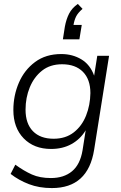

<svg xmlns="http://www.w3.org/2000/svg" viewBox="-20 -769 618 977"><path d="M244 188Q179 188 127 168Q75 148 34 116L58 69Q102 101 142.5 119Q183 137 239 137Q305 137 346.5 102.5Q388 68 400 -4L416 -106Q389 -61 344 -36Q299 -11 240 -11Q153 -11 100.5 -65Q48 -119 48 -209Q48 -283 76 -348Q104 -413 158.5 -453.5Q213 -494 292 -494Q349 -494 394 -467Q439 -440 459 -384L475 -485H535L459 -7Q428 188 244 188ZM253 -63Q314 -63 355.5 -95.5Q397 -128 418 -181Q439 -234 440 -295Q440 -365 402 -403.5Q364 -442 296 -442Q235 -442 194 -409.5Q153 -377 131.5 -324.5Q110 -272 110 -211Q110 -140 147.5 -101.5Q185 -63 253 -63ZM300 -569 310 -633Q317 -671 331.5 -699.5Q346 -728 376 -749L400 -724Q376 -703 367 -684.5Q358 -666 354 -642H396L384 -569Z"/></svg>

Font: Nunito Sans Light
Style: Italic
Weight: 300
Italic angle: -9°
Designer: Vernon Adams
Foundry: Vernon Adams
Version: Version 3.006; ttfautohint (v1.8.3)